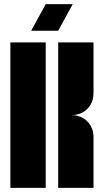

<svg xmlns="http://www.w3.org/2000/svg" viewBox="-20 -904 500 924"><path d="M30 0V-700H200V0ZM260 -350V-700H430V-457Q430 -410 400 -380Q370 -350 323 -350Q370 -350 400 -320Q430 -290 430 -243V0H260ZM330 -884 260 -756H130L200 -884Z"/></svg>

Font: Promplate
Style: Bold
Weight: 400
Designer: Evgeny Tarasenko
Foundry: Evgeny Tarasenko
Version: Version 1.000